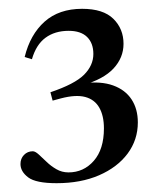

<svg xmlns="http://www.w3.org/2000/svg" viewBox="-20 -732 364 436"><path d="M108.5 -316Q61.5 -316 44 -329.2Q26.5 -342.5 26.5 -359.5Q26.5 -372 34.5 -380.2Q42.5 -388.5 54.5 -388.5Q60 -388.5 68 -381.2Q76 -374 85.8 -364.5Q95.5 -355 108 -347.8Q120.5 -340.5 135.5 -340.5Q170 -340.5 193 -366.8Q216 -393 216 -440.5Q216 -469 205.5 -487.5Q195 -506 173.5 -511.8Q152 -517.5 118 -508.5L99.5 -503.5L94.5 -522.5Q149.5 -541 170.8 -562.2Q192 -583.5 192 -609.5Q192 -634 177.8 -648Q163.5 -662 136 -662Q104.5 -662 83.2 -646.2Q62 -630.5 52.5 -597.5L36 -602.5Q48.5 -653.5 81.2 -682.8Q114 -712 166.5 -712Q214.5 -712 237.5 -689.2Q260.5 -666.5 260.5 -632.5Q260.5 -601 237.8 -576.5Q215 -552 167.5 -538.5L168.5 -543Q209 -548 236.8 -538Q264.5 -528 278.8 -506.2Q293 -484.5 293 -454Q293 -414.5 269.8 -383.2Q246.5 -352 205 -334Q163.5 -316 108.5 -316Z"/></svg>

Font: Newsreader 60pt
Style: Regular
Weight: 400
Designer: Hugues Gentile
Foundry: Production Type
Version: Version 1.003